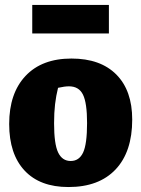

<svg xmlns="http://www.w3.org/2000/svg" viewBox="-20 -741 569 774"><path d="M256 13Q141 13 79 -53.5Q17 -120 17 -241Q17 -365 83 -435Q149 -505 268 -505Q385 -505 449 -440.5Q513 -376 513 -259Q513 -129 446 -58Q379 13 256 13ZM265 -92Q299 -92 315 -126Q331 -160 331 -245Q331 -326 314.5 -359.5Q298 -393 258 -393Q241 -393 214 -387Q206 -355 202 -321Q198 -287 198 -244Q198 -160 214.5 -126Q231 -92 265 -92ZM110 -606V-721H419V-606Z"/></svg>

Font: Piazzolla ExtraBold
Style: Regular
Weight: 800
Designer: Juan Pablo del Peral
Foundry: Huerta Tipografica
Version: Version 1.330